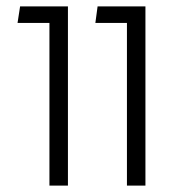

<svg xmlns="http://www.w3.org/2000/svg" viewBox="-20 -582 582 602"><path d="M135 0H193V-562H43L35 -510H135ZM378 0H436V-562H286L279 -510H378Z"/></svg>

Font: FiraGO Light
Style: Regular
Weight: 300
Designer: bBox Type
Foundry: bBox Type GmbH
Version: Version 1.001;PS 001.001;hotconv 1.0.88;makeotf.lib2.5.64775